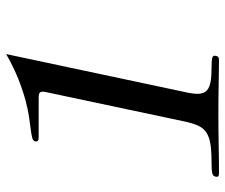

<svg xmlns="http://www.w3.org/2000/svg" viewBox="-74 -658 734 626"><g transform="rotate(-90 293.0 -345.0)"><path d="M305.2 -106Q299.3 -79.6 300.3 -63Q301.3 -46.4 311.3 -37.4Q321.3 -28.3 341.1 -25.1Q360.8 -22 393.1 -22Q404.3 -22 410.6 -21.2Q417 -20.5 420.2 -18.8Q423.3 -17.1 424.1 -14.6Q424.8 -12.2 423.8 -8.8Q422.9 -2 419.4 0Q416 2 409.2 2Q377.4 2 334 1Q290.5 0 234.4 0Q178.7 0 132.6 1Q86.4 2 41 2Q34.2 2 31.5 0Q28.8 -2 29.8 -8.8Q30.8 -12.2 32.2 -14.6Q33.7 -17.1 37.8 -18.8Q42 -20.5 48.8 -21.2Q55.7 -22 66.9 -22Q106 -22 130.9 -25.1Q155.8 -28.3 171.1 -37.4Q186.5 -46.4 194.8 -63Q203.1 -79.6 209 -106L305.7 -562Q308.6 -574.7 305.4 -580.3Q302.2 -585.9 290 -585.9H157.2Q143.1 -585.9 145 -597.2Q146.5 -604 156 -606.7Q165.5 -609.4 182.4 -611.6Q199.2 -613.8 223.6 -617.2Q248 -620.6 279.1 -628.9Q310.1 -637.2 347.9 -652.1Q385.7 -667 429.7 -691.9Z"/></g></svg>

Font: XB Zar
Style: Italic
Weight: 400
Italic angle: -12°
Designer: Behnam
Foundry: Irmug
Version: Version 8.005 2009